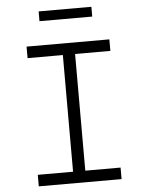

<svg xmlns="http://www.w3.org/2000/svg" viewBox="-64 -1044 827 1095"><g transform="rotate(-5 350.0 -497.0)"><path d="M113 0V-66H315V-734H113V-800H587V-734H385V-66H587V0ZM199 -938V-994H501V-938Z"/></g></svg>

Font: Martian Mono ExtraLight
Style: Regular
Weight: 200
Monospace: yes
Designer: Roman Shamin
Foundry: Evil Martians
Version: Version 1.000; ttfautohint (v1.8.4.7-5d5b)